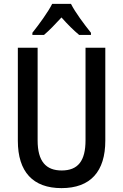

<svg xmlns="http://www.w3.org/2000/svg" viewBox="-20 -960 635 990"><path d="M346 -940H249C228 -898 182 -835 147 -791V-780H207C233 -802 265 -835 297 -870C328 -835 359 -804 388 -780H449V-791C414 -835 368 -896 346 -940ZM523 -235V-714H421V-237C421 -130 382 -81 298 -81C217 -81 174 -128 174 -236V-714H72V-234C72 -74 150 10 297 10C447 10 523 -76 523 -235Z"/></svg>

Font: Noto Sans Thai Cond Med
Style: Regular
Weight: 500
Width: 3
Designer: Monotype Design Team
Foundry: Monotype Imaging Inc.
Version: Version 2.002